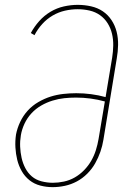

<svg xmlns="http://www.w3.org/2000/svg" viewBox="-20 -763 540 791"><path d="M197 8Q171 8 146 1.5Q121 -5 101.5 -20.5Q82 -36 69.5 -58Q57 -80 51 -104.5Q45 -129 43.5 -155.5Q42 -182 46 -209Q51 -235 63 -260.5Q75 -286 94 -307Q113 -328 138 -342.5Q163 -357 188.5 -365Q214 -373 241 -376Q268 -379 294 -379Q325 -379 355.5 -375Q386 -371 415 -363L442 -525Q446 -550 446.5 -575Q447 -600 441.5 -623.5Q436 -647 423.5 -667Q411 -687 392 -700.5Q373 -714 349 -719.5Q325 -725 300 -725Q274 -725 247.5 -719Q221 -713 197 -699Q173 -685 154 -664Q135 -643 122 -618L107 -627Q121 -653 141.5 -676Q162 -699 188 -714.5Q214 -730 243 -736.5Q272 -743 300 -743Q328 -743 355 -737Q382 -731 403.5 -716.5Q425 -702 439.5 -680Q454 -658 460.5 -632Q467 -606 466.5 -578Q466 -550 461 -522L406 -187Q402 -162 393.5 -137.5Q385 -113 372 -90Q359 -67 339.5 -47.5Q320 -28 296.5 -15.5Q273 -3 247.5 2.5Q222 8 197 8ZM198 -10Q220 -10 243.5 -15Q267 -20 288 -32Q309 -44 326.5 -62Q344 -80 356 -101Q368 -122 375 -144.5Q382 -167 386 -190L412 -345Q383 -353 353 -357Q323 -361 293 -361Q269 -361 245 -358.5Q221 -356 196.5 -348.5Q172 -341 149.5 -328Q127 -315 109.5 -296Q92 -277 81 -253.5Q70 -230 66 -206Q62 -182 63 -158.5Q64 -135 69 -112.5Q74 -90 84.5 -70Q95 -50 111.5 -36Q128 -22 151 -16Q174 -10 198 -10Z"/></svg>

Font: Iosevka Curly Slab Thin
Style: Italic
Weight: 100
Italic angle: -9°
Monospace: yes
Designer: Belleve Invis
Foundry: Belleve Invis
Version: Version 22.1.2; ttfautohint (v1.8.4)